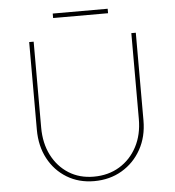

<svg xmlns="http://www.w3.org/2000/svg" viewBox="-57 -882 857 940"><g transform="rotate(-5 372.0 -411.5)"><path d="M368 6Q293 6 234.5 -29.5Q176 -65 143 -127Q110 -189 110 -269V-700H132V-278Q132 -201 162 -142Q192 -83 245 -49.5Q298 -16 368 -16Q440 -16 495 -49.5Q550 -83 581 -142Q612 -201 612 -278V-700H634V-269Q634 -189 599.5 -127Q565 -65 505 -29.5Q445 6 368 6ZM237 -807V-829H507V-807Z"/></g></svg>

Font: Lexend Thin
Style: Regular
Weight: 100
Designer: Bonnie Shaver-Troup, Thomas Jockin
Foundry: Lexend
Version: Version 1.007; ttfautohint (v1.8.3)